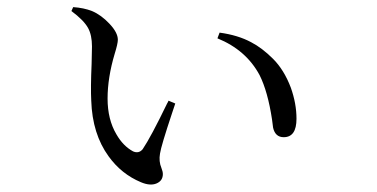

<svg xmlns="http://www.w3.org/2000/svg" viewBox="-20 -504 1040 529"><path d="M368.2 -2Q314.5 -24.4 279.3 -73.2Q234.4 -134.8 231.4 -226.6Q229.5 -261.7 232.4 -328.1Q233.4 -361.3 233.4 -376Q233.4 -407.2 222.7 -426.8Q210.9 -448.2 176.8 -473.6L181.6 -484.4Q210.9 -482.4 233.4 -473.6Q258.8 -462.9 281.7 -438.5Q304.7 -414.1 304.7 -394.5Q304.7 -383.8 295.9 -355.5Q276.4 -290 276.4 -232.4Q276.4 -174.8 300.8 -133.8Q319.3 -101.6 346.7 -86.9Q362.3 -80.1 373 -92.8Q395.5 -126 440.4 -218.8Q443.4 -223.6 444.3 -226.6L462.9 -218.8Q460 -210 454.1 -192.4Q423.8 -101.6 420.9 -81.1Q417 -59.6 424.8 -41Q428.7 -31.2 428.7 -24.4Q428.7 -5.9 411.1 1.5Q393.6 8.8 368.2 -2ZM761.7 -126Q738.3 -126 732.4 -152.3Q731.4 -159.2 729.5 -174.8Q717.8 -252 695.3 -296.9Q658.2 -366.2 579.1 -398.4L585 -414.1Q635.7 -407.2 671.9 -387.7Q702.1 -372.1 732.4 -341.8Q762.7 -311.5 781.2 -262.7Q796.9 -218.8 796.9 -176.8Q796.9 -126 761.7 -126Z"/></svg>

Font: Bpmf Zihi Only R
Style: R
Weight: 400
Foundry: But Ko
Version: Version 1.320